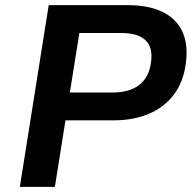

<svg xmlns="http://www.w3.org/2000/svg" viewBox="-20 -725 757 745"><path d="M57 0 169 -705H477Q556 -705 610 -679Q664 -653 687.5 -602.5Q711 -552 701 -479Q692 -408 655 -358.5Q618 -309 558 -283.5Q498 -258 420 -258H234L193 0ZM251 -366H416Q483 -366 521 -396Q559 -426 566 -484Q574 -541 544.5 -569Q515 -597 449 -597H288Z"/></svg>

Font: Nunito Sans 7pt
Style: Bold Italic
Weight: 700
Italic angle: -9°
Version: Version 3.101;gftools[0.9.27]